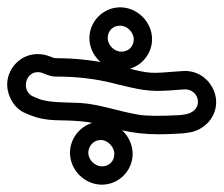

<svg xmlns="http://www.w3.org/2000/svg" viewBox="-21 -572 610 524"><path d="M254 -190C273 -190 291 -171 291 -152C291 -132 277 -118 257 -118C238 -118 220 -136 220 -155C220 -174 235 -190 254 -190ZM170 -155C170 -108 210 -68 257 -68C303 -68 341 -106 341 -152C341 -199 301 -240 254 -240C208 -240 170 -201 170 -155ZM307 -502C326 -502 344 -484 344 -465C344 -445 330 -431 310 -431C291 -431 273 -449 273 -468C273 -488 287 -502 307 -502ZM223 -468C223 -421 263 -381 310 -381C356 -381 394 -419 394 -465C394 -512 354 -552 307 -552C261 -552 223 -514 223 -468ZM97 -372 107 -368C123 -362 128 -363 144 -363C207 -362 261 -353 306 -340H307C378 -323 395 -321 467 -327L481 -328C501 -330 518 -315 519 -297C521 -276 504 -263 485 -260L472 -258C419 -255 381 -255 357 -259C307 -267 249 -288 198 -291C159 -293 111 -291 83 -303L71 -308C31 -324 51 -390 97 -372ZM6 -307C15 -286 30 -270 51 -262L63 -257C83 -249 105 -245 129 -244C181 -243 218 -242 264 -229C333 -209 378 -201 477 -208H479L492 -210C513 -212 534 -223 549 -240C598 -298 550 -384 477 -378L463 -377C393 -372 391 -369 320 -388C271 -401 212 -412 146 -413C135 -413 129 -413 126 -414L115 -418C95 -426 71 -427 50 -418C15 -404 -16 -358 6 -307Z"/></svg>

Font: AppleStorm
Style: XbdOut
Weight: 800
Foundry: Cannot Into Space Fonts
Version: Version 1.01